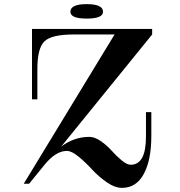

<svg xmlns="http://www.w3.org/2000/svg" viewBox="-20 -890 870 930"><path d="M261 -161 717 -723H535L95 0H121L195 -91Q250 -159 304 -159Q327 -159 361 -131Q395 -103 425.5 -69.5Q456 -36 496 -8Q536 20 571 20Q640 20 676.5 -47.5Q713 -115 713 -232V-347H687V-228Q687 -92 613 -92Q595 -92 569.5 -113Q544 -134 521.5 -159.5Q499 -185 469 -206Q439 -227 413 -227Q337 -227 274 -178ZM135 -409V-750H717V-723H337Q230 -723 195.5 -690Q161 -657 161 -556V-409ZM479 -833Q479 -870 400 -870Q321 -870 321 -833Q321 -800 400 -800Q479 -800 479 -833Z"/></svg>

Font: Solide Mirage
Style: Etroit
Weight: 400
Designer: Jérémy Landes
Foundry: Velvetyne Type Foundry
Version: Version 1.1